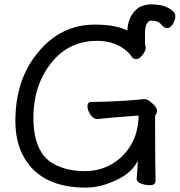

<svg xmlns="http://www.w3.org/2000/svg" viewBox="-20 -831 818 874"><path d="M371 23Q171 23 92 -110Q50 -180 50 -280Q50 -467 151 -590Q255 -719 412 -719Q506 -719 560 -692Q562 -753 601 -788Q625 -811 671 -811Q717 -811 747.5 -794.5Q778 -778 778 -758Q778 -739 766.5 -721Q755 -703 741 -703Q727 -703 713.5 -720Q700 -737 669 -737Q640 -737 640 -674V-629Q643 -624 643 -613Q643 -599 628.5 -580.5Q614 -562 601 -562Q587 -562 581 -571Q568 -592 541 -611Q492 -645 421 -645Q292 -645 212 -543Q132 -441 132 -295Q132 -122 242 -76Q296 -52 366 -52Q434 -52 489 -84Q544 -116 578 -174Q610 -231 611 -305Q470 -295 423 -289Q405 -289 391.5 -309.5Q378 -330 378 -347Q378 -367 396 -367Q454 -367 542 -372Q611 -377 620.5 -378.5Q630 -380 638 -380Q648 -380 662 -370Q695 -345 695 -326Q695 -317 690.5 -312Q686 -307 686 -298Q686 -92 688 -7Q688 12 662 12Q641 12 621.5 4.5Q602 -3 602 -17Q607 -70 607 -99Q574 -30 465 7Q417 23 371 23Z"/></svg>

Font: ToneOZ-Pinyin-WenKai-Medium
Style: Medium
Weight: 700
Designer: Fontworks Inc.
Foundry: ToneOZ
Version: Version 0.240331